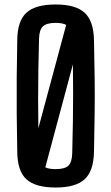

<svg xmlns="http://www.w3.org/2000/svg" viewBox="-20 -828 496 856"><path d="M228 8Q138 8 98 -28.5Q58 -65 57 -150Q55 -244 54.5 -323Q54 -402 54.5 -480.5Q55 -559 57 -651Q58 -735 98 -771.5Q138 -808 228 -808Q317 -808 357 -771.5Q397 -735 399 -651Q401 -558 402 -480Q403 -402 402 -323Q401 -244 399 -150Q397 -65 357 -28.5Q317 8 228 8ZM154 -655Q152 -580 151 -515Q150 -450 150 -387.5Q150 -325 151 -256L275 -717Q259 -726 228 -726Q188 -726 171.5 -710.5Q155 -695 154 -655ZM228 -74Q269 -74 285 -89.5Q301 -105 302 -145Q304 -221 305 -285.5Q306 -350 306 -412Q306 -474 305 -541L182 -82Q198 -74 228 -74Z"/></svg>

Font: Big Shoulders Text SemiBold
Style: Regular
Weight: 600
Designer: Patric King
Foundry: XO Type Co
Version: Version 1.000; ttfautohint (v1.8.2)